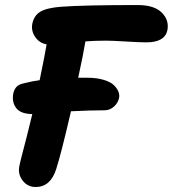

<svg xmlns="http://www.w3.org/2000/svg" viewBox="-20 -731 689 766"><path d="M122.1 15.1Q90.3 15.1 70.6 -10.3Q50.8 -35.6 57.1 -67.9Q59.1 -79.1 67.1 -110.1Q75.2 -141.1 87.4 -188.7Q99.6 -236.3 108.9 -275.9Q62 -276.4 44.2 -300.5Q26.4 -324.7 33.2 -358.9Q37.1 -375.5 46.6 -385.3Q56.2 -395 76.2 -398.9Q108.4 -407.2 138.2 -411.1Q157.7 -504.9 166 -554.2Q137.7 -558.6 120.6 -583.3Q103.5 -607.9 108.9 -636.2Q115.7 -669.4 141.4 -684.6Q167 -699.7 224.1 -704.1Q317.4 -710.9 528.8 -710.9Q594.7 -710.9 625 -681.2Q655.3 -651.4 647.9 -610.8Q637.7 -562 564 -562Q537.6 -562 482.2 -565.4Q426.8 -568.8 402.8 -568.8Q359.4 -568.8 320.8 -565.9Q312.5 -515.1 292 -420.9H327.1Q364.7 -420.9 392.3 -412.8Q419.9 -404.8 433.3 -392.1Q446.8 -379.4 452.1 -366.2Q457.5 -353 455.1 -340.8Q451.2 -320.8 434.8 -305.9Q418.5 -291 397 -291Q341.3 -291 263.2 -287.1Q222.7 -112.8 204.1 -56.2Q181.6 15.1 122.1 15.1Z"/></svg>

Font: Shantell Sans Normal
Style: Bold Italic
Weight: 700
Italic angle: -11.31°
Designer: Stephen Nixon, Anya Danilova, Shantell Martin
Foundry: Arrow Type
Version: Version 1.006;[559af2be0]